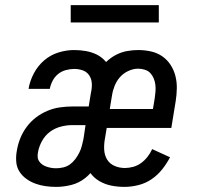

<svg xmlns="http://www.w3.org/2000/svg" viewBox="-20 -724 790 752"><path d="M200 8Q178 8 157.5 5Q137 2 118 -5Q99 -12 82.5 -24Q66 -36 55.5 -53Q45 -70 43.5 -91.5Q42 -113 46 -134Q50 -159 59.5 -182.5Q69 -206 84.5 -227Q100 -248 121 -264Q142 -280 166 -290Q190 -300 215 -303.5Q240 -307 264 -307H328L338 -370Q341 -387 339 -403Q337 -419 327.5 -431.5Q318 -444 302.5 -449Q287 -454 271 -454Q255 -454 238 -449.5Q221 -445 207.5 -434Q194 -423 186 -407.5Q178 -392 175 -376H92V-377Q97 -407 112.5 -436.5Q128 -466 153 -487.5Q178 -509 209 -518.5Q240 -528 270 -528Q294 -528 316.5 -524Q339 -520 358.5 -510.5Q378 -501 392.5 -484.5Q407 -468 414.5 -447.5Q422 -427 423 -404Q424 -381 420 -358L382 -129H380Q371 -100 354.5 -73Q338 -46 313.5 -26.5Q289 -7 259 0.5Q229 8 200 8ZM200 -65Q214 -65 228.5 -68.5Q243 -72 254.5 -80.5Q266 -89 275 -101Q284 -113 290.5 -126Q297 -139 300.5 -152.5Q304 -166 307 -180L315 -234H263Q241 -234 218 -228Q195 -222 176 -208Q157 -194 145 -172.5Q133 -151 129 -129Q127 -119 127.5 -109.5Q128 -100 133.5 -92Q139 -84 146.5 -79Q154 -74 163 -71Q172 -68 181 -66.5Q190 -65 200 -65ZM468 8Q441 8 416 3Q391 -2 369.5 -14.5Q348 -27 333.5 -47Q319 -67 312 -90.5Q305 -114 304.5 -140.5Q304 -167 309 -193L336 -360Q340 -382 347 -403.5Q354 -425 366.5 -445Q379 -465 396 -481.5Q413 -498 434 -509Q455 -520 477.5 -524Q500 -528 521 -528Q547 -528 571.5 -522.5Q596 -517 615.5 -503.5Q635 -490 648 -470Q661 -450 667 -426.5Q673 -403 672.5 -377.5Q672 -352 668 -327L651 -223H398L391 -181Q387 -160 388 -138.5Q389 -117 399 -100Q409 -83 428 -74.5Q447 -66 469 -66Q485 -66 501.5 -70.5Q518 -75 532 -85Q546 -95 557.5 -109.5Q569 -124 576 -140L646 -108Q633 -83 615 -60.5Q597 -38 573.5 -22Q550 -6 522 1Q494 8 468 8ZM579 -297 586 -339Q588 -352 589 -365.5Q590 -379 588.5 -392Q587 -405 582 -417Q577 -429 568.5 -438Q560 -447 547 -451Q534 -455 521 -455Q502 -455 482.5 -446Q463 -437 449.5 -421.5Q436 -406 428.5 -386.5Q421 -367 418 -348L410 -297ZM257 -636V-704H602V-636Z"/></svg>

Font: Iosevka Aile
Style: Italic
Weight: 400
Italic angle: -9°
Designer: Belleve Invis
Foundry: Belleve Invis
Version: Version 28.0.1; ttfautohint (v1.8.4)